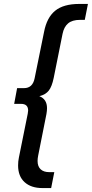

<svg xmlns="http://www.w3.org/2000/svg" viewBox="-20 -762 467 976"><path d="M427 -742 411 -661H387Q347 -661 326 -643Q305 -625 298 -590L253 -366Q244 -322 228 -301.5Q212 -281 180 -273Q219 -258 219 -212Q219 -199 216 -182L174 29Q171 44 171 56Q171 84 186.5 98.5Q202 113 230 113H256L240 194H196Q138 194 105 164Q72 134 72 79Q72 58 76 39L121 -184Q123 -196 123 -200Q123 -234 87 -234H52L67 -314H102Q146 -314 156 -364L204 -600Q218 -673 260.5 -707.5Q303 -742 383 -742Z"/></svg>

Font: Idrija
Style: Italic
Weight: 500
Italic angle: -11.3°
Designer: Julieta Ulanovsky
Foundry: Julieta Ulanovsky
Version: Version 7.200